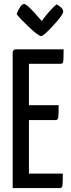

<svg xmlns="http://www.w3.org/2000/svg" viewBox="-20 -949 360 969"><path d="M188 -767Q174 -767 125.5 -813Q77 -859 64 -878Q70 -896 81 -912.5Q92 -929 102 -929Q110 -929 132 -907.5Q154 -886 172 -864L191 -843Q207 -866 225.5 -887Q244 -908 255 -918L266 -927Q299 -909 299 -890Q299 -875 249.5 -821Q200 -767 188 -767ZM126 -343V-73H297Q297 -21 295 -10.5Q293 0 281 0H44V-684Q45 -700 61 -700H301Q301 -649 299 -638Q297 -627 285 -627H126V-418H276Q276 -369 274 -356Q272 -343 261 -343Z"/></svg>

Font: Yanone Kaffeesatz
Style: Regular
Weight: 400
Designer: Yanone (Cyrillic: Daniel Pouzeot)
Foundry: Yanone
Version: Version 1.003;PS 001.003;hotconv 1.0.88;makeotf.lib2.5.64775